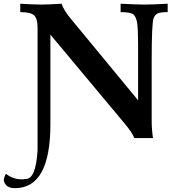

<svg xmlns="http://www.w3.org/2000/svg" viewBox="-80 -713 935 1008"><path d="M-1.5 274.9Q-50.8 274.9 -60.1 234.9Q-60.1 219.7 -48.8 199.2Q-11.7 228.5 33.2 228.5Q43.9 228.5 55.2 226.6Q108.4 226.6 117.2 76.2V-569.8Q117.2 -615.2 99.1 -632.3Q81.1 -649.4 26.4 -649.4V-693.4Q105 -689 137.2 -689Q167.5 -689 243.2 -693.4Q255.9 -656.2 296.4 -608.9L645 -186.5V-478Q645 -562.5 639.9 -593.5Q634.8 -624.5 620.4 -637Q606 -649.4 553.2 -649.4V-693.4Q643.1 -689 676.3 -689Q717.3 -689 800.3 -693.4V-649.4Q761.7 -649.4 747.6 -642.3Q733.4 -635.3 726.6 -618.2Q716.3 -594.7 716.3 -391.6V-82Q716.3 -34.7 723.1 11.7H625Q615.7 -16.1 567.4 -72.8L184.6 -531.2V-61Q184.6 274.9 -1.5 274.9Z"/></svg>

Font: Kelvinch
Style: Bold
Weight: 700
Designer: Paul James Miller
Foundry: High-Logic / Made with FontCreator
Version: Version 3.501;March 28, 2021;FontCreator 13.0.0.2683 64-bit